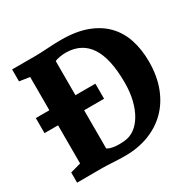

<svg xmlns="http://www.w3.org/2000/svg" viewBox="-167 -937 1121 1115"><g transform="rotate(-30 393.5 -380.0)"><path d="M43.9 -68.4 114.7 -87.9V-343.8H23.9V-444.8H114.7V-668L45.9 -678.2V-758.3H206.1Q222.2 -758.3 241.9 -759.3Q261.7 -760.3 283.9 -761.7Q306.2 -763.2 330.1 -764.2Q354 -765.1 377.4 -765.1Q477.5 -765.1 549.6 -738.3Q621.6 -711.4 667.7 -663.3Q713.9 -615.2 735.6 -548.3Q757.3 -481.4 757.3 -401.4Q757.3 -305.2 728.5 -229.7Q699.7 -154.3 647.7 -102.3Q595.7 -50.3 523.4 -22.7Q451.2 4.9 364.3 4.9Q345.7 4.9 324.5 4.2Q303.2 3.4 282.2 2.2Q261.2 1 242.2 0.2Q223.1 -0.5 209 -0.5Q167.5 -0.5 126.5 -0.2Q85.4 0 43.9 0ZM289.6 -87.4Q307.6 -76.2 336.9 -72.5Q366.2 -68.8 405.3 -72.8Q441.9 -76.2 472.7 -98.6Q503.4 -121.1 526.1 -159.7Q548.8 -198.2 561.5 -250.5Q574.2 -302.7 574.2 -365.2Q574.2 -525.9 522.2 -605.5Q470.2 -685.1 365.7 -687Q355 -687 343.8 -686Q332.5 -685.1 322.3 -683.3Q312 -681.6 303.5 -679Q294.9 -676.3 289.6 -672.9V-444.8H423.3V-343.8H289.6Z"/></g></svg>

Font: Merriweather
Style: Heavy
Weight: 900
Version: Version 1.003